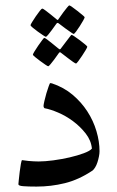

<svg xmlns="http://www.w3.org/2000/svg" viewBox="-20 -688 434 713"><path d="M349.6 -126.5Q349.6 -117.7 347.4 -106.7Q345.2 -95.7 341.8 -85.2Q338.4 -74.7 333.5 -66.7Q328.6 -58.6 323.7 -54.7Q272.5 -20.5 220.9 -7.8Q169.4 4.9 115.7 4.9Q83.5 4.9 65.9 3.4Q48.3 2 48.3 -3.9Q48.3 -5.9 49.8 -20Q51.3 -34.2 53.2 -50.3Q55.2 -66.4 57.6 -79.8Q60.1 -93.3 62 -93.3Q63.5 -93.3 70.1 -92.3Q76.7 -91.3 85.9 -90.3Q95.2 -89.4 105.5 -88.9Q115.7 -88.4 123.5 -88.4Q146.5 -88.4 177.7 -92.5Q209 -96.7 238.5 -103.5Q268.1 -110.4 291 -118.9Q314 -127.4 321.3 -136.2Q318.4 -166.5 298.1 -192.4Q277.8 -218.3 251.2 -238Q224.6 -257.8 195.8 -270Q167 -282.2 145.5 -286.1Q143.6 -287.6 142.6 -289.8Q141.6 -292 141.6 -293.9Q141.6 -298.8 144.8 -312.7Q147.9 -326.7 152.3 -341.6Q156.7 -356.4 160.9 -367.9Q165 -379.4 166.5 -379.4Q168.9 -379.4 172.9 -378.4Q216.8 -363.8 249.5 -336.2Q282.2 -308.6 304.4 -274.2Q326.7 -239.7 338.1 -201.2Q349.6 -162.6 349.6 -126.5ZM294.4 -624Q294.4 -621.6 288.8 -611.6Q283.2 -601.6 276.1 -590.6Q269 -579.6 262.5 -570.8Q255.9 -562 253.4 -562Q252 -562 243.4 -567.9Q234.9 -573.7 224.6 -581.1Q213.4 -589.4 198.7 -600.6Q195.8 -603 193.8 -603Q192.4 -603 189.9 -600.6Q179.7 -586.4 171.9 -575.7Q165 -566.4 158.7 -558.8Q152.3 -551.3 150.4 -551.3Q148.9 -551.3 139.9 -557.1Q130.9 -563 120.4 -570.6Q109.9 -578.1 101.6 -585.2Q93.3 -592.3 93.3 -594.2Q93.3 -596.7 99.4 -606.4Q105.5 -616.2 113 -627.4Q120.6 -638.7 127.7 -647.5Q134.8 -656.2 136.7 -656.2Q139.6 -656.2 147.9 -649.9Q156.2 -643.6 165 -636.7Q175.8 -628.4 188.5 -617.7Q192.4 -613.8 193.8 -613.8Q195.8 -613.8 198.7 -619.1Q208 -632.3 215.8 -643.1Q222.7 -651.9 229 -659.9Q235.4 -668 237.3 -668Q239.3 -668 248.5 -661.6Q257.8 -655.3 267.8 -647.2Q277.8 -639.2 286.1 -632.3Q294.4 -625.5 294.4 -624ZM304.2 -514.6Q304.2 -512.2 298.3 -502.2Q292.5 -492.2 284.9 -481Q277.3 -469.7 270.8 -460.9Q264.2 -452.1 262.2 -452.1Q260.3 -452.1 251.5 -458Q242.7 -463.9 232.9 -471.7Q221.7 -480 207.5 -491.2Q204.6 -493.7 202.6 -494.1Q201.2 -494.1 198.7 -491.2Q188.5 -477.1 181.2 -466.8Q174.3 -457.5 167.7 -449.7Q161.1 -441.9 159.2 -441.9Q157.2 -441.9 148.2 -448Q139.2 -454.1 128.9 -461.7Q118.7 -469.2 110.4 -476.1Q102.1 -482.9 102.1 -484.9Q102.1 -487.3 108.2 -497.3Q114.3 -507.3 121.8 -518.3Q129.4 -529.3 136.2 -538.3Q143.1 -547.4 144 -547.4Q147 -547.4 155.5 -541Q164.1 -534.7 172.9 -527.3Q183.6 -519 196.3 -508.3Q200.7 -504.4 202.6 -504.9Q204.6 -504.9 207.5 -509.8L225.6 -533.7Q232.4 -542.5 238.5 -550.5Q244.6 -558.6 245.6 -558.6Q248 -558.6 257.3 -552.2Q266.6 -545.9 277.1 -538.1Q287.6 -530.3 295.9 -523.2Q304.2 -516.1 304.2 -514.6Z"/></svg>

Font: Kitab
Style: Regular
Weight: 400
Designer: SIL International
Foundry: Khaled Hosny
Version: Version 1.000